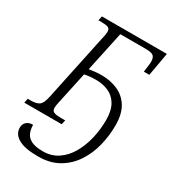

<svg xmlns="http://www.w3.org/2000/svg" viewBox="-245 -836 1088 1208"><g transform="rotate(30 299.5 -232.0)"><path d="M225 250Q127 250 81 223Q35 196 35 150Q35 125 51.5 109Q68 93 99 93Q99 124 109.5 150Q120 176 149.5 191.5Q179 207 235 207Q297 207 343.5 175.5Q390 144 420.5 91Q451 38 466.5 -27.5Q482 -93 482 -162Q482 -232 457 -273.5Q432 -315 391 -332.5Q350 -350 302 -350Q255 -350 218 -342L168 -109Q162 -83 162 -68Q162 -45 178.5 -38.5Q195 -32 222 -32H260L253 0H-19L-12 -32H14Q49 -32 69.5 -45.5Q90 -59 101 -111L202 -589Q207 -608 209.5 -623.5Q212 -639 212 -647Q212 -670 196 -676Q180 -682 149 -682H126L133 -714H605L575 -545H535Q537 -562 540.5 -586Q544 -610 544 -619Q544 -650 530.5 -662.5Q517 -675 472 -675H289L227 -385Q275 -393 318 -393Q382 -393 435 -369.5Q488 -346 519 -295.5Q550 -245 550 -162Q550 -88 532 -15Q514 58 474.5 118Q435 178 373 214Q311 250 225 250Z"/></g></svg>

Font: Noto Serif Light
Style: Italic
Weight: 300
Italic angle: -12°
Designer: Monotype Design Team
Foundry: Monotype Imaging Inc.
Version: Version 2.013